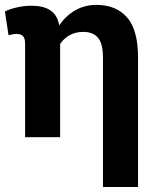

<svg xmlns="http://www.w3.org/2000/svg" viewBox="-21 -558 649 781"><path d="M397.9 202.6V-323.2Q397.9 -379.9 377.9 -404.1Q357.9 -428.2 317.4 -428.2Q286.6 -428.2 262.9 -415.3Q239.3 -402.3 223.6 -379.4V0H81.1V-380.4Q81.1 -402.3 72.5 -411.1Q64 -419.9 46.9 -419.9Q37.6 -419.9 31.7 -418.7Q25.9 -417.5 13.7 -414.6L-1 -511.2Q17.6 -521 47.4 -527.8Q77.1 -534.7 106.9 -534.7Q200.7 -534.7 217.3 -465.8Q218.3 -463.4 219 -460.2Q219.7 -457 220.2 -454.6Q246.6 -494.1 285.2 -516.1Q323.7 -538.1 371.1 -538.1Q451.2 -538.1 495.8 -487.3Q540.5 -436.5 540.5 -323.7V202.6Z"/></svg>

Font: Roboto Slab
Style: Bold
Weight: 700
Designer: Google
Version: Version 2.000; ttfautohint (v1.8.1.43-b0c9)